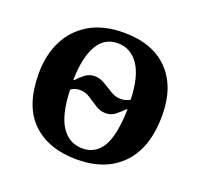

<svg xmlns="http://www.w3.org/2000/svg" viewBox="-94 -588 730 702"><g transform="rotate(20 271.0 -237.5)"><path d="M271 10Q160 10 96.5 -51.5Q33 -113 33 -238Q33 -311 61 -366.5Q89 -422 143 -453.5Q197 -485 275 -485Q388 -485 449 -422Q510 -359 510 -248Q510 -123 446.5 -56.5Q383 10 271 10ZM277 -35Q326 -35 353 -78.5Q380 -122 383 -225H379Q366 -211 349.5 -198Q333 -185 313 -185Q291 -185 272.5 -197Q254 -209 235.5 -221Q217 -233 195 -233Q177 -233 161 -222Q164 -126 194 -80.5Q224 -35 277 -35ZM160 -260H164Q176 -274 192.5 -286.5Q209 -299 229 -299Q250 -299 269 -287.5Q288 -276 306.5 -264.5Q325 -253 345 -253Q354 -253 363 -255Q372 -257 382 -263Q379 -353 348.5 -397Q318 -441 268 -441Q216 -441 189 -394.5Q162 -348 160 -260Z"/></g></svg>

Font: STIX Two Text SemiBold
Style: Regular
Weight: 600
Designer: Ross Mills, John Hudson & Paul Hanslow, Tiro Typeworks Ltd; with prior portions MicroPress Inc., and Coen Hoffman.
Foundry: Tiro Typeworks Ltd
Version: Version 2.13 b171